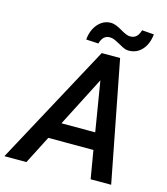

<svg xmlns="http://www.w3.org/2000/svg" viewBox="-174 -995 952 1094"><g transform="rotate(15 302.5 -448.0)"><path d="M527.3 -896C518.1 -862.8 500.5 -845.7 474.1 -844.7L461.9 -845.2C450.7 -846.7 433.1 -854.5 408.7 -869.1C384.3 -883.3 364.3 -890.6 348.6 -891.1C347.7 -891.1 347.2 -891.1 346.2 -891.1C315.9 -891.1 290.5 -878.9 269.5 -855C248.5 -830.6 236.8 -799.8 233.4 -762.7L306.2 -758.8C314.9 -791.5 332 -808.6 357.9 -809.6C358.9 -809.6 359.9 -809.6 360.4 -809.6C369.1 -809.6 377.4 -808.1 385.3 -805.2C393.6 -802.2 406.2 -795.9 423.8 -786.1C440.9 -775.9 453.6 -770 460.9 -767.6C468.3 -765.1 475.6 -764.2 483.4 -764.2C514.2 -764.2 540 -775.4 561 -798.3C582 -821.3 594.2 -852.1 598.1 -890.6ZM463.9 0H585L447.3 -710.9H338.9L-44.9 0H85L169.9 -165.5H436ZM371.6 -559.1 419.9 -265.1H220.7Z"/></g></svg>

Font: Roboto Medium
Style: Italic
Weight: 500
Italic angle: -12°
Designer: Google
Version: Version 2.137; 2017